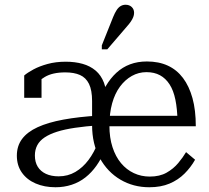

<svg xmlns="http://www.w3.org/2000/svg" viewBox="-20 -779 882 809"><path d="M397 -292 396 -251Q340 -247 296 -240.5Q252 -234 220.5 -224Q189 -214 168 -200Q147 -186 137 -167Q127 -148 127 -124Q127 -96 139 -76.5Q151 -57 173.5 -46.5Q196 -36 227 -36Q266 -36 297.5 -54.5Q329 -73 353 -105Q377 -137 393 -179L422 -146Q407 -110 386.5 -81Q366 -52 340 -31.5Q314 -11 282 -0.5Q250 10 214 10Q167 10 130 -6Q93 -22 72 -52Q51 -82 51 -123Q51 -164 73 -193.5Q95 -223 138.5 -243Q182 -263 247 -275Q312 -287 397 -292ZM257 -519Q296 -519 328 -510Q360 -501 383 -481.5Q406 -462 418 -430.5Q430 -399 430 -354L368 -272V-353Q368 -399 355 -425.5Q342 -452 317 -463Q292 -474 255 -474Q201 -474 168.5 -454.5Q136 -435 116 -408Q115 -418 117.5 -427Q120 -436 125 -444Q130 -452 137.5 -457Q145 -462 155 -464V-367H82V-461Q96 -473 121 -486.5Q146 -500 180.5 -509.5Q215 -519 257 -519ZM611 -35Q653 -35 682 -51.5Q711 -68 731 -92Q751 -116 764 -138L802 -106Q784 -74 757.5 -47.5Q731 -21 694.5 -5.5Q658 10 609 10Q542 10 487.5 -22Q433 -54 400.5 -113Q368 -172 368 -252Q368 -269 370.5 -282.5Q373 -296 377 -308Q381 -320 385.5 -328.5Q390 -337 395 -342Q407 -384 426 -416.5Q445 -449 470.5 -472.5Q496 -496 528 -508Q560 -520 599 -520Q649 -520 687 -502.5Q725 -485 751 -450.5Q777 -416 791 -365.5Q805 -315 805 -247H413L412 -291H752L728 -268Q727 -320 719 -359Q711 -398 694.5 -423.5Q678 -449 654 -462Q630 -475 597 -475Q564 -475 535.5 -459Q507 -443 485.5 -414Q464 -385 452.5 -343.5Q441 -302 441 -250Q441 -199 454 -159Q467 -119 490 -91.5Q513 -64 544 -49.5Q575 -35 611 -35ZM457 -708Q464 -725 471.5 -736.5Q479 -748 488.5 -753.5Q498 -759 509 -759Q525 -759 535 -749.5Q545 -740 545 -725Q545 -716 541.5 -707Q538 -698 531.5 -688.5Q525 -679 517 -670L432 -571H409V-588Z"/></svg>

Font: Roboto Serif 36pt Light
Style: Regular
Weight: 300
Designer: Greg Gazdowicz
Foundry: Commercial Type
Version: Version 1.008